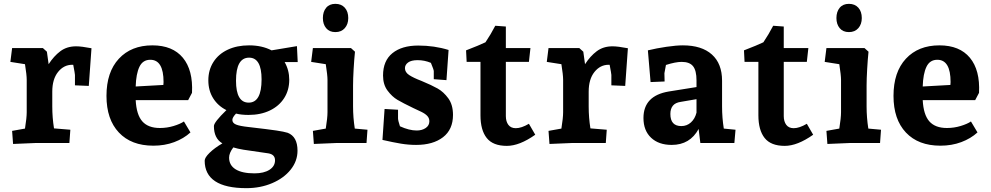

<svg xmlns="http://www.w3.org/2000/svg" viewBox="-20 -744 5157 999"><path d="M43 -63 110 -75Q119 -131 119 -160V-329Q119 -354 110 -410L34 -422L43 -494H203L224 -475L233 -410Q260 -452 294 -477.5Q328 -503 376 -503Q404 -503 456 -493L442 -297L370 -300V-354Q370 -360 361 -407H356Q312 -407 282 -369.5Q252 -332 252 -267V-190Q252 -132 261 -76L346 -69L341 0H167L48 5Z M534 -245Q534 -369 598.5 -438.5Q663 -508 773 -508Q878 -508 931.5 -443.5Q985 -379 979 -261L959 -223H686Q690 -147 720.5 -112.5Q751 -78 812 -78Q849 -78 883.5 -88.5Q918 -99 937 -112L971 -55Q936 -23 886.5 -4.5Q837 14 778 14Q663 14 598.5 -54.5Q534 -123 534 -245ZM830 -302Q831 -307 831 -317Q831 -433 762 -433Q723 -433 705.5 -396.5Q688 -360 686 -294Z M1045 92Q1045 76 1070.5 51Q1096 26 1137 2Q1093 -24 1093 -88Q1093 -108 1158 -171Q1114 -193 1089 -233Q1064 -273 1064 -326Q1064 -380 1090.5 -421.5Q1117 -463 1165 -485.5Q1213 -508 1276 -508Q1343 -508 1393 -482L1525 -504L1529 -421H1461Q1485 -379 1485 -329Q1485 -275 1458.5 -233.5Q1432 -192 1384 -169Q1336 -146 1273 -146Q1236 -146 1208 -153Q1189 -133 1189 -120Q1189 -104 1208 -96Q1227 -88 1274 -83Q1378 -71 1418 -65Q1458 -59 1477 -53Q1528 -33 1528 40Q1528 94 1492.5 138.5Q1457 183 1396 209Q1335 235 1262 235Q1154 235 1099.5 199Q1045 163 1045 92ZM1341 -331Q1341 -444 1276 -444Q1208 -444 1208 -324Q1208 -210 1274 -210Q1341 -210 1341 -331ZM1304 158Q1353 158 1382 139.5Q1411 121 1411 90Q1411 60 1377 54L1247 35Q1216 30 1194 23Q1172 52 1172 76Q1172 116 1206 137Q1240 158 1304 158Z M1608 -63 1675 -75Q1684 -131 1684 -160V-329Q1684 -352 1675 -410L1599 -422L1608 -494H1806L1827 -475Q1823 -437 1820 -385Q1817 -333 1817 -299V-190Q1817 -133 1826 -75L1892 -69L1887 0H1732L1613 5ZM1660 -650Q1660 -683 1677 -703.5Q1694 -724 1725 -724Q1756 -724 1774 -704Q1792 -684 1792 -650Q1792 -618 1774 -597.5Q1756 -577 1725 -577Q1694 -577 1677 -597.5Q1660 -618 1660 -650Z M1970 -16 1981 -177 2051 -173V-128Q2051 -117 2061 -87Q2109 -65 2148 -65Q2176 -65 2195 -78Q2214 -91 2214 -113Q2214 -129 2203.5 -140.5Q2193 -152 2172.5 -162Q2152 -172 2130 -182Q2076 -208 2048 -224.5Q2020 -241 1996.5 -272.5Q1973 -304 1973 -351Q1973 -428 2022 -467.5Q2071 -507 2156 -507Q2240 -507 2314 -484L2303 -327L2237 -332V-374Q2237 -381 2222 -417Q2189 -431 2153 -431Q2120 -431 2103.5 -419Q2087 -407 2087 -389Q2087 -368 2109 -353.5Q2131 -339 2173 -323Q2226 -301 2257 -283.5Q2288 -266 2312.5 -232.5Q2337 -199 2337 -146Q2337 -70 2285 -30Q2233 10 2145 10Q2106 10 2066.5 3.5Q2027 -3 1970 -16Z M2480 -144V-422H2408L2405 -482Q2475 -509 2506 -524Q2533 -564 2557 -610L2612 -606V-494H2740L2732 -422H2612V-140Q2612 -112 2625 -94.5Q2638 -77 2664 -77Q2693 -77 2732 -100L2765 -43Q2683 15 2617 15Q2545 15 2512.5 -26Q2480 -67 2480 -144Z M2834 -63 2901 -75Q2910 -131 2910 -160V-329Q2910 -354 2901 -410L2825 -422L2834 -494H2994L3015 -475L3024 -410Q3051 -452 3085 -477.5Q3119 -503 3167 -503Q3195 -503 3247 -493L3233 -297L3161 -300V-354Q3161 -360 3152 -407H3147Q3103 -407 3073 -369.5Q3043 -332 3043 -267V-190Q3043 -132 3052 -76L3137 -69L3132 0H2958L2839 5Z M3328 -130Q3328 -246 3460 -268L3604 -291V-326Q3604 -377 3586 -399.5Q3568 -422 3527 -422Q3495 -422 3445 -406L3437 -363L3438 -320L3365 -317L3351 -482Q3396 -493 3447.5 -500.5Q3499 -508 3533 -508Q3631 -508 3684 -460.5Q3737 -413 3737 -324V-190Q3737 -131 3746 -75L3807 -69L3801 0H3624L3615 -73Q3570 10 3475 10Q3407 10 3367.5 -27.5Q3328 -65 3328 -130ZM3525 -88Q3554 -88 3575 -107Q3596 -126 3604 -158V-228L3522 -214Q3494 -210 3481 -194Q3468 -178 3468 -151Q3468 -88 3525 -88Z M3926 -144V-422H3854L3851 -482Q3921 -509 3952 -524Q3979 -564 4003 -610L4058 -606V-494H4186L4178 -422H4058V-140Q4058 -112 4071 -94.5Q4084 -77 4110 -77Q4139 -77 4178 -100L4211 -43Q4129 15 4063 15Q3991 15 3958.5 -26Q3926 -67 3926 -144Z M4280 -63 4347 -75Q4356 -131 4356 -160V-329Q4356 -352 4347 -410L4271 -422L4280 -494H4478L4499 -475Q4495 -437 4492 -385Q4489 -333 4489 -299V-190Q4489 -133 4498 -75L4564 -69L4559 0H4404L4285 5ZM4332 -650Q4332 -683 4349 -703.5Q4366 -724 4397 -724Q4428 -724 4446 -704Q4464 -684 4464 -650Q4464 -618 4446 -597.5Q4428 -577 4397 -577Q4366 -577 4349 -597.5Q4332 -618 4332 -650Z M4629 -245Q4629 -369 4693.5 -438.5Q4758 -508 4868 -508Q4973 -508 5026.5 -443.5Q5080 -379 5074 -261L5054 -223H4781Q4785 -147 4815.5 -112.5Q4846 -78 4907 -78Q4944 -78 4978.5 -88.5Q5013 -99 5032 -112L5066 -55Q5031 -23 4981.5 -4.5Q4932 14 4873 14Q4758 14 4693.5 -54.5Q4629 -123 4629 -245ZM4925 -302Q4926 -307 4926 -317Q4926 -433 4857 -433Q4818 -433 4800.5 -396.5Q4783 -360 4781 -294Z"/></svg>

Font: Andada Pro ExtraBold
Style: Regular
Weight: 800
Designer: Carolina Giovagnoli
Foundry: Huerta Tipografica
Version: Version 3.005; ttfautohint (v1.8.4)